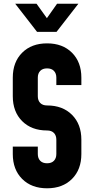

<svg xmlns="http://www.w3.org/2000/svg" viewBox="-20 -1000 505 1036"><path d="M180 -828 62 -980H177L233 -902L288 -980H403L285 -828ZM49 -169V-209H184V-169Q184 -146 197 -132.5Q210 -119 234 -119Q258 -119 271 -132.5Q284 -146 284 -169V-246Q284 -269 271 -282.5Q258 -296 234 -296Q150 -296 99.5 -346.5Q49 -397 49 -481V-581Q49 -665 99.5 -715.5Q150 -766 234 -766Q318 -766 368.5 -715.5Q419 -665 419 -581V-541H284V-581Q284 -604 271 -617.5Q258 -631 234 -631Q210 -631 197 -617.5Q184 -604 184 -581V-481Q184 -458 197 -444.5Q210 -431 234 -431Q318 -431 368.5 -380.5Q419 -330 419 -246V-169Q419 -85 368.5 -34.5Q318 16 234 16Q150 16 99.5 -34.5Q49 -85 49 -169Z"/></svg>

Font: Mohave Bold
Style: Regular
Weight: 700
Designer: Gumpita Rahayu
Foundry: Tokotype
Version: Version 2.002;PS 002.002;hotconv 1.0.88;makeotf.lib2.5.64775